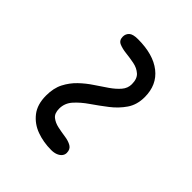

<svg xmlns="http://www.w3.org/2000/svg" viewBox="-23 -635 747 747"><g transform="rotate(-45 350.0 -262.0)"><path d="M481 -124Q439 -124 409 -144.5Q379 -165 355.5 -195.5Q332 -226 311 -256.5Q290 -287 267 -307.5Q244 -328 214 -328Q188 -328 176.5 -313.5Q165 -299 160.5 -278Q156 -257 153 -235.5Q150 -214 141.5 -199.5Q133 -185 113 -185Q103 -185 95 -191.5Q87 -198 82.5 -209.5Q78 -221 78 -236Q78 -279 91.5 -316Q105 -353 135 -376.5Q165 -400 214 -400Q255 -400 284 -385Q313 -370 335 -347Q357 -324 374.5 -297.5Q392 -271 408 -248Q424 -225 441.5 -210Q459 -195 481 -195Q511 -195 525 -211Q539 -227 543.5 -250Q548 -273 550.5 -296Q553 -319 560 -335Q567 -351 587 -351Q602 -351 612 -340.5Q622 -330 622 -302Q622 -218 585 -171Q548 -124 481 -124Z"/></g></svg>

Font: Shantell Sans Light Light
Style: Regular
Weight: 300
Version: Version 1.008;[ac192a2d6]